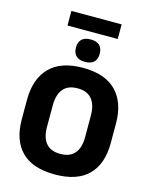

<svg xmlns="http://www.w3.org/2000/svg" viewBox="-141 -1058 917 1163"><g transform="rotate(15 317.5 -476.5)"><path d="M159 -876V-967.5H474V-876ZM317.5 15.5Q178 15.5 108.2 -54.5Q38.5 -124.5 38.5 -256V-377.5Q38.5 -509.5 108.8 -581.2Q179 -653 317.5 -653Q456 -653 526.2 -581.2Q596.5 -509.5 596.5 -377.5V-256Q596.5 -124.5 526.5 -54.5Q456.5 15.5 317.5 15.5ZM317.5 -113.5Q378 -113.5 407.5 -149Q437 -184.5 437 -248.5V-385.5Q437 -452.5 407.5 -488.5Q378 -524.5 317.5 -524.5Q257 -524.5 227.5 -488.5Q198 -452.5 198 -385.5V-248.5Q198 -184.5 227.5 -149Q257 -113.5 317.5 -113.5ZM317 -690.5Q280 -690.5 261.5 -709Q243 -727.5 243 -759.5V-762.5Q243 -794.5 261.5 -812.8Q280 -831 317 -831Q355 -831 373.5 -812.8Q392 -794.5 392 -762.5V-759.5Q392 -727.5 373.5 -709Q355 -690.5 317 -690.5Z"/></g></svg>

Font: Anek Latin
Style: Bold
Weight: 700
Designer: Yesha Goshar
Foundry: Ek Type
Version: Version 1.003